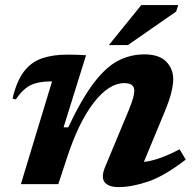

<svg xmlns="http://www.w3.org/2000/svg" viewBox="-20 -750 793 782"><path d="M44 -345 31 -348.5Q47.5 -419 77 -458Q106.5 -497 150.5 -512.2Q194.5 -527.5 254 -527.5Q275.5 -527.5 291.5 -527Q307.5 -526.5 330.5 -525L239 -231.5H258Q313 -348 362.2 -412.5Q411.5 -477 461.2 -502.8Q511 -528.5 568 -528.5Q628 -528.5 656.8 -499.2Q685.5 -470 685.5 -427.5Q685.5 -405.5 678.2 -374.8Q671 -344 650 -293L566 -90.5Q596.5 -94 631.2 -106.2Q666 -118.5 711.5 -142L736.5 -100Q649.5 -33 583.2 -10.5Q517 12 462.5 12Q423 12 406.8 -7.2Q390.5 -26.5 407.5 -68.5L504 -300.5Q518 -335 522.5 -352.2Q527 -369.5 527 -380.5Q527 -411.5 486.5 -411.5Q423.5 -411.5 361.8 -331.8Q300 -252 252.5 -106.5L217.5 0H65L192 -418.5H186Q137.5 -418.5 106 -403.8Q74.5 -389 44 -345ZM423.5 -566.5 555.5 -729.5H706L697.5 -703L501 -566.5Z"/></svg>

Font: Newsreader Caption SemiBold
Style: Italic
Weight: 600
Italic angle: -17°
Designer: Hugues Gentile
Foundry: Production Type
Version: Version 1.001